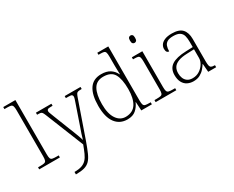

<svg xmlns="http://www.w3.org/2000/svg" viewBox="-129 -1274 2473 2028"><g transform="rotate(-30 1107.5 -260.0)"><path d="M8 0V-25H35Q68 -25 84.5 -29Q101 -33 107 -48.5Q113 -64 113 -99V-659Q113 -695 107 -711Q101 -727 85.5 -731Q70 -735 42 -735H8V-760H156V-99Q156 -64 161.5 -48.5Q167 -33 184 -29Q201 -25 234 -25H260V0Z M317 210Q372 210 406.5 198Q441 186 464 161Q487 136 504.5 97Q522 58 542 4L355 -462Q346 -485 338.5 -495.5Q331 -506 318.5 -508.5Q306 -511 280 -511H277V-536H466V-511H446Q415 -511 405.5 -504.5Q396 -498 396 -484Q396 -474 402.5 -458Q409 -442 422 -407L497 -216Q509 -187 522 -153.5Q535 -120 546 -90Q557 -60 563 -38Q571 -69 582.5 -103Q594 -137 609 -179L691 -418Q699 -440 704 -457Q709 -474 709 -484Q709 -498 699.5 -504.5Q690 -511 658 -511H628V-536H821V-511H817Q791 -511 777.5 -508Q764 -505 756.5 -493.5Q749 -482 740 -456L585 -11Q558 65 536 114.5Q514 164 487.5 191Q461 218 421.5 229Q382 240 320 240H317Z M1082 10Q988 10 935.5 -60.5Q883 -131 883 -267Q883 -402 930.5 -473Q978 -544 1076 -544Q1141 -544 1182.5 -517.5Q1224 -491 1245 -445H1249Q1248 -472 1247 -499.5Q1246 -527 1246 -549V-659Q1246 -695 1240.5 -711Q1235 -727 1219.5 -731Q1204 -735 1176 -735H1155V-760H1289V-98Q1289 -64 1295 -48.5Q1301 -33 1317.5 -29Q1334 -25 1368 -25H1382V0H1253L1247 -106H1245Q1223 -56 1185 -23Q1147 10 1082 10ZM1081 -23Q1168 -25 1207.5 -88.5Q1247 -152 1247 -265Q1247 -386 1212 -448Q1177 -510 1082 -510Q999 -510 962.5 -446.5Q926 -383 926 -264Q926 -147 968.5 -84.5Q1011 -22 1081 -23Z M1428 0V-25H1454Q1488 -25 1504.5 -29Q1521 -33 1526.5 -48.5Q1532 -64 1532 -97V-435Q1532 -471 1526.5 -487Q1521 -503 1505.5 -507Q1490 -511 1462 -511H1447V-536H1575V-99Q1575 -64 1581 -48.5Q1587 -33 1604 -29Q1621 -25 1654 -25H1680V0ZM1549 -653Q1536 -653 1527 -662.5Q1518 -672 1518 -698Q1518 -724 1527 -733.5Q1536 -743 1549 -743Q1563 -743 1571.5 -733.5Q1580 -724 1580 -698Q1580 -672 1571.5 -662.5Q1563 -653 1549 -653Z M1887 10Q1847 10 1814 -6.5Q1781 -23 1762 -58.5Q1743 -94 1743 -147Q1743 -226 1799.5 -263.5Q1856 -301 1975 -305L2058 -308V-371Q2058 -413 2050 -444.5Q2042 -476 2015.5 -494Q1989 -512 1936 -512Q1889 -512 1864 -497.5Q1839 -483 1829.5 -456.5Q1820 -430 1820 -393Q1803 -393 1794 -405Q1785 -417 1785 -443Q1785 -467 1799.5 -490Q1814 -513 1848 -528Q1882 -543 1937 -543Q2026 -543 2063.5 -501Q2101 -459 2101 -383V-111Q2101 -76 2105 -57.5Q2109 -39 2121.5 -32Q2134 -25 2160 -25H2166V0H2069L2061 -100H2058Q2044 -77 2022 -51.5Q2000 -26 1967 -8Q1934 10 1887 10ZM1895 -23Q1942 -23 1978.5 -46.5Q2015 -70 2036.5 -105Q2058 -140 2058 -175V-281L1977 -278Q1904 -276 1862.5 -259Q1821 -242 1803.5 -213.5Q1786 -185 1786 -145Q1786 -112 1797 -84.5Q1808 -57 1832 -40Q1856 -23 1895 -23Z"/></g></svg>

Font: Noto Rashi Hebrew ExtraLight
Style: Regular
Weight: 250
Version: Version 1.006